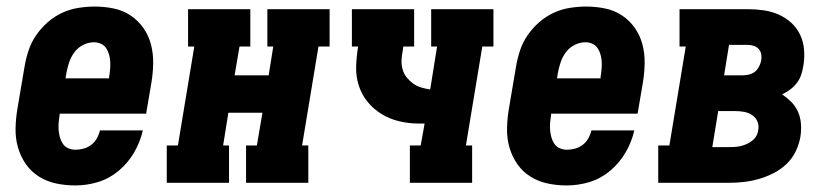

<svg xmlns="http://www.w3.org/2000/svg" viewBox="-20 -558 2540 586"><path d="M210 8Q180 8 151.5 2Q123 -4 99 -19Q75 -34 59 -57Q43 -80 35 -107.5Q27 -135 27.5 -165Q28 -195 33 -225L55 -355Q59 -379 67 -403.5Q75 -428 90 -450Q105 -472 125.5 -490Q146 -508 170 -519Q194 -530 219.5 -534Q245 -538 269 -538Q299 -538 327.5 -532Q356 -526 379 -510.5Q402 -495 418 -472Q434 -449 441 -421.5Q448 -394 447.5 -364.5Q447 -335 442 -305L426 -211H162V-207Q160 -195 159 -183.5Q158 -172 159 -160.5Q160 -149 163 -138.5Q166 -128 172 -119Q178 -110 188.5 -105.5Q199 -101 210 -101Q223 -101 235.5 -104.5Q248 -108 258.5 -116Q269 -124 275.5 -135.5Q282 -147 285 -160H416Q408 -125 389.5 -93Q371 -61 342.5 -37Q314 -13 279.5 -2.5Q245 8 210 8ZM180 -319H313V-323Q315 -335 316 -346.5Q317 -358 316.5 -369Q316 -380 313 -391Q310 -402 304 -411Q298 -420 288 -424.5Q278 -429 267 -429Q250 -429 234 -421Q218 -413 207.5 -399Q197 -385 191.5 -369Q186 -353 183 -337Z M489 0V-114H523L573 -416H554V-530H744V-416H711L696 -328H800L814 -416H796V-530H986V-416H952L902 -114H921V0H731V-114H764L781 -214H677L661 -114H679V0Z M1231 0V-114H1264L1276 -181Q1271 -181 1266.5 -181Q1262 -181 1257 -181Q1227 -181 1198 -188Q1169 -195 1144.5 -210Q1120 -225 1102 -247Q1084 -269 1075 -297Q1066 -325 1067 -355.5Q1068 -386 1073 -416H1054V-530H1244V-416H1211L1209 -402Q1206 -388 1205.5 -373.5Q1205 -359 1209 -345.5Q1213 -332 1221.5 -321.5Q1230 -311 1241 -303Q1252 -295 1265.5 -291Q1279 -287 1293 -285L1314 -416H1296V-530H1486V-416H1452L1402 -114H1421V0Z M1710 8Q1680 8 1651.5 2Q1623 -4 1599 -19Q1575 -34 1559 -57Q1543 -80 1535 -107.5Q1527 -135 1527.5 -165Q1528 -195 1533 -225L1555 -355Q1559 -379 1567 -403.5Q1575 -428 1590 -450Q1605 -472 1625.5 -490Q1646 -508 1670 -519Q1694 -530 1719.5 -534Q1745 -538 1769 -538Q1799 -538 1827.5 -532Q1856 -526 1879 -510.5Q1902 -495 1918 -472Q1934 -449 1941 -421.5Q1948 -394 1947.5 -364.5Q1947 -335 1942 -305L1926 -211H1662V-207Q1660 -195 1659 -183.5Q1658 -172 1659 -160.5Q1660 -149 1663 -138.5Q1666 -128 1672 -119Q1678 -110 1688.5 -105.5Q1699 -101 1710 -101Q1723 -101 1735.5 -104.5Q1748 -108 1758.5 -116Q1769 -124 1775.5 -135.5Q1782 -147 1785 -160H1916Q1908 -125 1889.5 -93Q1871 -61 1842.5 -37Q1814 -13 1779.5 -2.5Q1745 8 1710 8ZM1680 -319H1813V-323Q1815 -335 1816 -346.5Q1817 -358 1816.5 -369Q1816 -380 1813 -391Q1810 -402 1804 -411Q1798 -420 1788 -424.5Q1778 -429 1767 -429Q1750 -429 1734 -421Q1718 -413 1707.5 -399Q1697 -385 1691.5 -369Q1686 -353 1683 -337Z M1989 0V-114H2023L2073 -416H2054V-530H2262Q2287 -530 2311 -526.5Q2335 -523 2356.5 -513.5Q2378 -504 2395 -488.5Q2412 -473 2422 -452Q2432 -431 2434 -406.5Q2436 -382 2432 -358Q2430 -344 2425.5 -330.5Q2421 -317 2412.5 -305.5Q2404 -294 2392 -285Q2380 -276 2367 -270Q2382 -260 2395 -247Q2408 -234 2415.5 -217Q2423 -200 2424.5 -180.5Q2426 -161 2423 -141Q2419 -118 2408.5 -96Q2398 -74 2380 -57Q2362 -40 2340 -29Q2318 -18 2295 -11.5Q2272 -5 2249 -2.5Q2226 0 2203 0ZM2190 -328H2244Q2254 -328 2264 -330Q2274 -332 2282.5 -338Q2291 -344 2296 -353.5Q2301 -363 2303 -372Q2305 -382 2303.5 -391.5Q2302 -401 2296 -408Q2290 -415 2281 -418Q2272 -421 2262 -421H2205ZM2203 -109Q2212 -109 2221.5 -109.5Q2231 -110 2240 -112Q2249 -114 2258 -118Q2267 -122 2275 -128Q2283 -134 2288 -142.5Q2293 -151 2294 -160Q2297 -174 2292 -186.5Q2287 -199 2276 -206.5Q2265 -214 2251.5 -216.5Q2238 -219 2224 -219H2172L2154 -109Z"/></svg>

Font: Iosevka Curly Slab HvObl
Style: Regular
Weight: 900
Italic angle: -9°
Monospace: yes
Designer: Belleve Invis
Foundry: Belleve Invis
Version: Version 11.1.0; ttfautohint (v1.8.3)